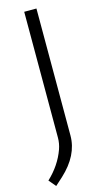

<svg xmlns="http://www.w3.org/2000/svg" viewBox="-175 -742 544 1031"><g transform="rotate(-15 97.0 -226.0)"><path d="M-32 209Q37 144 66 63Q77 32 77 0V-700H145V0Q145 3 145 6Q145 116 43 210Q18 233 1 248Z"/></g></svg>

Font: Antic
Style: Regular
Weight: 400
Designer: Santiago Orozco
Foundry: Typemade
Version: Version 1.0012